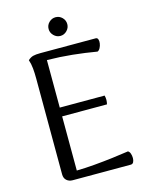

<svg xmlns="http://www.w3.org/2000/svg" viewBox="-126 -934 789 1014"><g transform="rotate(-15 268.5 -427.5)"><path d="M143.1 0Q123.1 0 110 -11.8Q97 -23.5 97 -44.6L95.9 -569.1Q95.9 -598.6 93.5 -624.3Q91.1 -650 83.5 -672.2Q97.1 -684.9 111.7 -688.8Q126.3 -692.6 151.8 -692.6H454.2Q463.4 -692.6 466.8 -683.3Q470.2 -674.1 468.2 -661Q466.3 -647.9 460.3 -636.8Q454.3 -625.6 445.7 -622.3Q380.8 -633.4 314 -640.3Q247.2 -647.2 175.7 -648.2L177.2 -43.9Q225 -44.8 276.5 -49.3Q327.9 -53.7 376.3 -59.7Q424.8 -65.7 464.2 -71.7Q472.4 -67.5 476.5 -55.8Q480.5 -44.2 480.5 -31.3Q480.5 -18.5 475.8 -9.3Q471.1 0 460.5 0ZM161.5 -340.2V-388.3H421.6Q425 -375.8 424.8 -363.5Q424.5 -351.3 421.6 -340.2ZM277.8 -752.9Q257.5 -752.9 242.1 -768.3Q226.8 -783.6 226.8 -804Q226.8 -825.4 242.1 -840.2Q257.5 -855.1 277.8 -855.1Q298.8 -855.1 313.8 -840.2Q328.9 -825.4 328.9 -804Q328.9 -783.6 313.8 -768.3Q298.8 -752.9 277.8 -752.9Z"/></g></svg>

Font: Arima Thin
Style: Regular
Weight: 100
Designer: Joana Correia and Natanael Gama
Foundry: NDISCOVER
Version: Version 1.101;gftools[0.9.23]